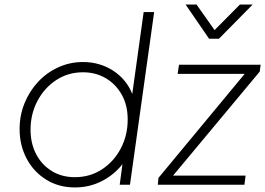

<svg xmlns="http://www.w3.org/2000/svg" viewBox="-20 -810 1163 842"><path d="M309 12Q237 12 182 -22.5Q127 -57 96.5 -115Q66 -173 66 -244Q66 -304 87.5 -357Q109 -410 146.5 -450.5Q184 -491 235 -514.5Q286 -538 344 -538Q417 -538 475.5 -500.5Q534 -463 560 -398L610 -757H656L550 0H505L517 -90Q480 -43 426 -15.5Q372 12 309 12ZM308 -33Q375 -33 427.5 -67.5Q480 -102 510 -159.5Q540 -217 540 -286Q540 -349 513.5 -395.5Q487 -442 443 -467.5Q399 -493 344 -493Q278 -493 226 -458.5Q174 -424 144 -367Q114 -310 114 -241Q114 -181 138.5 -134Q163 -87 207 -60Q251 -33 308 -33ZM672 0 675 -30 1053 -486H759L765 -526H1123L1119 -496L739 -40H1057L1052 0ZM897 -640 794 -790H842L921 -678L1032 -790H1088L940 -640Z"/></svg>

Font: Plus Jakarta Sans ExtraLight
Style: Italic
Weight: 200
Italic angle: -8°
Designer: Gumpita Rahayu
Foundry: Tokotype
Version: Version 2.071; ttfautohint (v1.8.4.7-5d5b);gftools[0.9.29]